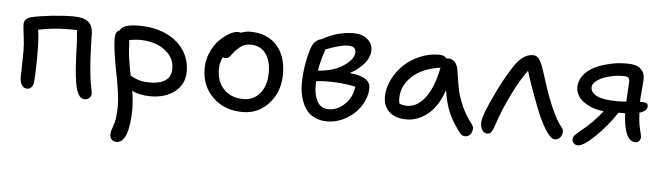

<svg xmlns="http://www.w3.org/2000/svg" viewBox="-49 -737 4128 1194"><g transform="rotate(5 2015.0 -140.0)"><path d="M483.9 14.2Q440.4 14.2 424.8 -78.1Q418 -114.3 414.3 -161.6Q410.6 -209 408.2 -274.7Q405.8 -340.3 405.8 -341.8Q403.3 -377.4 399.9 -410.2L351.1 -411.1Q249 -411.1 159.2 -391.1Q168 -338.4 168 -241.2Q168 -104 161.1 -57.1Q158.2 -40.5 147.5 -30.3Q136.7 -20 122.1 -20Q102.5 -20 89.8 -38.8Q77.1 -57.6 77.1 -86.9Q77.1 -107.4 78.6 -166.3Q80.1 -225.1 80.1 -251Q80.1 -292 73 -345.5Q65.9 -398.9 65.9 -417Q65.9 -454.1 108.9 -464.8Q159.7 -477.1 233.9 -485.1Q308.1 -493.2 374 -493.2Q434.1 -493.2 464.1 -469.2Q494.1 -445.3 494.1 -389.2Q494.1 -329.6 499.3 -238.8Q504.4 -147.9 516.1 -79.1Q517.1 -71.8 521.5 -51.8Q525.9 -31.7 525.9 -23.9Q525.9 -8.8 513.7 2.7Q501.5 14.2 483.9 14.2Z M705.6 261.2Q686.5 261.2 675 250Q663.6 238.8 663.6 216.8Q663.6 204.6 668.5 189Q673.3 173.3 679 158.2Q684.6 143.1 689.5 111.6Q694.3 80.1 694.3 40Q694.3 -29.3 666.7 -167.2Q639.2 -305.2 637.7 -377Q637.7 -424.3 664.6 -431.2Q680.2 -471.2 781.7 -471.2Q872.6 -471.2 945.1 -440.4Q1017.6 -409.7 1060.1 -350.1Q1102.5 -290.5 1102.5 -211.9Q1102.5 -134.3 1043.5 -87.2Q984.4 -40 891.6 -40Q822.3 -40 775.4 -64Q785.6 -0.5 785.6 45.9Q785.6 147.5 765.4 204.3Q745.1 261.2 705.6 261.2ZM731.4 -355Q731.4 -280.8 757.3 -157.2Q760.7 -156.2 777.8 -146.7Q794.9 -137.2 819.6 -131.1Q844.2 -125 881.3 -125Q942.4 -125 977.1 -148.9Q1011.7 -172.9 1011.7 -223.1Q1011.7 -293 950.2 -338.4Q888.7 -383.8 791.5 -383.8Q770.5 -383.8 728.5 -377Q729.5 -373 730.5 -364.5Q731.4 -356 731.4 -355Z M1470.2 7.8Q1356.9 7.8 1284.2 -62.5Q1211.4 -132.8 1211.4 -242.2Q1211.4 -293.9 1232.2 -341.6Q1252.9 -389.2 1283 -419.7Q1313 -450.2 1344.2 -468Q1375.5 -485.8 1398.4 -485.8Q1409.2 -485.8 1416.5 -482.9Q1447.8 -494.1 1474.1 -494.1Q1579.6 -494.1 1639.9 -428.5Q1700.2 -362.8 1700.2 -249Q1700.2 -139.6 1634.3 -65.9Q1568.4 7.8 1470.2 7.8ZM1300.3 -246.1Q1300.3 -167.5 1345.5 -120.4Q1390.6 -73.2 1467.3 -73.2Q1533.2 -73.2 1572.3 -121.8Q1611.3 -170.4 1611.3 -252Q1611.3 -327.1 1577.4 -370.6Q1543.5 -414.1 1484.4 -414.1Q1455.6 -414.1 1436.3 -403.6Q1417 -393.1 1394 -370.1Q1383.8 -359.4 1372.3 -343.5Q1360.8 -327.6 1353.8 -322.3Q1346.7 -316.9 1334.5 -316.9Q1324.7 -316.9 1318.4 -320.8Q1300.3 -286.6 1300.3 -246.1Z M1998 20Q1957.5 20 1926 6.1Q1894.5 -7.8 1875.2 -30Q1856 -52.2 1843.5 -82.5Q1831.1 -112.8 1826.4 -142.1Q1821.8 -171.4 1821.8 -203.1Q1821.8 -262.2 1833.7 -329.3Q1845.7 -396.5 1861.8 -435.1Q1878.4 -477.1 1918.9 -485.8Q1942.4 -499 1945.8 -500Q1982.4 -518.6 2027.8 -529.8Q2073.2 -541 2113.8 -541Q2169.4 -541 2202.1 -513.4Q2234.9 -485.8 2234.9 -445.8Q2234.9 -401.4 2201.2 -361.1Q2167.5 -320.8 2112.8 -292Q2242.7 -280.3 2242.7 -210Q2242.7 -152.8 2208.5 -99.4Q2174.3 -45.9 2117.4 -12.9Q2060.5 20 1998 20ZM2088.9 -460.9Q2039.6 -460.9 1949.7 -424.8Q1948.7 -421.9 1943.4 -405.8Q1938 -389.6 1935.5 -380.6Q1933.1 -371.6 1928.7 -355.7Q1924.3 -339.8 1920.9 -323.7Q1917.5 -307.6 1915 -290Q2008.3 -294.9 2072.5 -337.4Q2136.7 -379.9 2136.7 -424.8Q2136.7 -460.9 2088.9 -460.9ZM1908.7 -195.8Q1908.7 -132.3 1931.9 -94.2Q1955.1 -56.2 2002 -56.2Q2056.2 -56.2 2101.8 -100.1Q2147.5 -144 2154.8 -210Q2104 -222.7 2033 -226.3Q1961.9 -230 1908.7 -223.1Z M2488.8 -35.2Q2421.4 -35.2 2382.6 -69.8Q2343.8 -104.5 2343.8 -164.1Q2343.8 -216.3 2368.7 -268.6Q2393.6 -320.8 2434.8 -361.8Q2476.1 -402.8 2535.2 -428.5Q2594.2 -454.1 2657.7 -454.1Q2691.4 -454.1 2703.6 -434.1Q2707.5 -436 2716.3 -436Q2740.2 -436 2757.1 -417.7Q2773.9 -399.4 2778.3 -369.1Q2789.1 -291 2799.8 -243.2Q2810.5 -195.3 2834.2 -143.3Q2857.9 -91.3 2896.5 -41Q2914.1 -19.5 2902.1 8.8Q2890.1 37.1 2861.3 37.1Q2849.1 37.1 2841.8 32.2Q2834.5 27.3 2825.7 16.1Q2783.2 -39.6 2757.8 -95Q2732.4 -150.4 2718.8 -238.8Q2701.2 -185.1 2674.3 -144.5Q2647.5 -104 2616.5 -80.8Q2585.4 -57.6 2553.5 -46.4Q2521.5 -35.2 2488.8 -35.2ZM2433.6 -163.1Q2433.6 -143.1 2437.5 -129.9Q2455.1 -120.1 2486.3 -120.1Q2549.8 -120.1 2599.1 -185.8Q2648.4 -251.5 2672.4 -374Q2560.1 -359.4 2496.8 -299.8Q2433.6 -240.2 2433.6 -163.1Z M2998.5 8.8Q2978.5 8.8 2966.3 -9.3Q2954.1 -27.3 2954.1 -53.2Q2954.1 -100.1 3025.4 -246.1Q3053.7 -306.6 3086.7 -363Q3119.6 -419.4 3142.1 -446.8Q3186 -502 3240.2 -502Q3259.8 -502 3272.7 -487.5Q3285.6 -473.1 3297.4 -444.8Q3307.1 -419.4 3329.3 -348.9Q3351.6 -278.3 3365.2 -244.1Q3407.2 -135.7 3442.4 -86.9Q3443.8 -84.5 3448 -79.3Q3452.1 -74.2 3453.4 -72.5Q3454.6 -70.8 3457.3 -66.9Q3460 -63 3460.9 -61Q3461.9 -59.1 3463.1 -55.9Q3464.4 -52.7 3464.8 -50.3Q3465.3 -47.9 3465.3 -44.9Q3465.3 -21.5 3451.7 -6.8Q3438 7.8 3418.5 7.8Q3378.9 7.8 3315.4 -129.9Q3295.4 -177.2 3264.2 -262.2Q3232.9 -347.2 3216.3 -402.8Q3171.9 -342.8 3125 -248.5Q3078.1 -154.3 3044.4 -54.2Q3034.2 -22.5 3024.4 -6.8Q3014.6 8.8 2998.5 8.8Z M3564.9 32.2Q3549.3 32.2 3539.1 22Q3528.8 11.7 3528.8 -2Q3528.8 -14.6 3538.8 -26.6Q3548.8 -38.6 3572.8 -58.1Q3645 -113.3 3707 -192.9Q3633.8 -199.7 3582.3 -236.8Q3530.8 -273.9 3530.8 -328.1Q3530.8 -376 3570.1 -417.7Q3609.4 -459.5 3693.8 -482.9Q3734.4 -494.1 3763.2 -497.6Q3792 -501 3831.1 -501Q3884.8 -501 3910.9 -477.8Q3937 -454.6 3937 -417Q3937 -397.9 3931.9 -345.7Q3926.8 -293.5 3926.8 -271Q3939.5 -271 3946.8 -270.5Q3954.1 -270 3961.9 -268.1Q3969.7 -266.1 3973.4 -261.2Q3977.1 -256.3 3977.1 -249Q3977.1 -217.8 3929.2 -203.1Q3930.7 -164.6 3936 -128.9Q3938 -117.2 3942.1 -100.1Q3946.3 -83 3949.2 -70.6Q3952.1 -58.1 3952.1 -53.2Q3952.1 -38.6 3943.1 -28.3Q3934.1 -18.1 3920.9 -18.1Q3875 -18.1 3856 -86.9Q3844.2 -127 3840.8 -191.9H3835H3799.8Q3742.7 -106 3671.4 -36.9Q3600.1 32.2 3564.9 32.2ZM3619.1 -334Q3619.1 -301.3 3659.7 -281.7Q3700.2 -262.2 3788.1 -262.2Q3805.7 -262.2 3841.8 -264.2Q3842.8 -286.6 3845.9 -334.5Q3849.1 -382.3 3849.1 -395Q3849.1 -421.9 3812 -421.9Q3773.9 -421.9 3736.8 -414.1Q3686 -403.8 3652.6 -382.1Q3619.1 -360.4 3619.1 -334Z"/></g></svg>

Font: Shantell Sans Irregular
Style: Regular
Weight: 400
Designer: Stephen Nixon, Anya Danilova, Shantell Martin
Foundry: Arrow Type
Version: Version 1.006;[9816181b4]